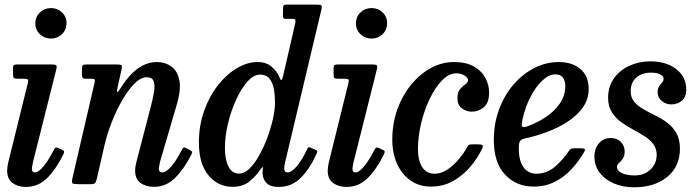

<svg xmlns="http://www.w3.org/2000/svg" viewBox="-20 -800 3022 834"><path d="M133.5 -698.5Q133.5 -727 153.5 -746Q173.5 -765 201.5 -765Q229.5 -765 249.5 -746Q269.5 -727 269 -698.5Q268.5 -670 249 -651.2Q229.5 -632.5 201.5 -632.5Q173.5 -632.5 153.5 -651.2Q133.5 -670 133.5 -698.5ZM223.5 -494.5 124 -99Q122.5 -93.5 120.5 -82.5Q118.5 -71.5 118.5 -67.5Q118.5 -51 131.5 -51Q147.5 -51 170.2 -79Q193 -107 213 -147.5Q217 -155 220.8 -158Q224.5 -161 233 -157L250 -149.5Q257.5 -146 258.2 -142Q259 -138 255 -129Q223.5 -65 184.8 -26.5Q146 12 92 12Q58.5 12 34.8 -5Q11 -22 11 -59Q11 -66 12.5 -77Q14 -88 16 -95.5L101 -439.5Q104 -451 101 -454.5Q98 -458 85 -458H57Q43.5 -458 40 -461.5Q36.5 -465 36.5 -478V-503.5Q36.5 -514.5 40.8 -517.2Q45 -520 55 -520H202Q221.5 -520 224.8 -515.8Q228 -511.5 223.5 -494.5Z M355 -520H485.5Q504.5 -520 507.8 -516.5Q511 -513 508 -498L491.5 -424.5Q486 -400.5 489.5 -400Q493 -399.5 508 -423.5Q540.5 -475 579.2 -502.8Q618 -530.5 662 -530.5Q696 -530.5 723 -512.2Q750 -494 758.8 -452.5Q767.5 -411 746.5 -341L676.5 -102Q674.5 -95 672.2 -83.2Q670 -71.5 670 -68Q670 -51 684 -51Q702 -51 724.8 -78Q747.5 -105 767.5 -145Q772.5 -154 776.2 -157.8Q780 -161.5 787.5 -157L805 -148Q812 -144.5 814 -141.2Q816 -138 811 -128Q779 -65 740 -26.8Q701 11.5 649.5 11.5Q613.5 11.5 590.2 -5.5Q567 -22.5 567 -58.5Q567 -76 572.5 -96.5L632.5 -327Q643.5 -368 648.8 -399Q654 -430 647.5 -447.2Q641 -464.5 617.5 -464.5Q592 -464.5 564.8 -437.5Q537.5 -410.5 511.8 -366.2Q486 -322 465.5 -269.8Q445 -217.5 433.5 -167.5L401 -25Q398 -12.5 394 -6.2Q390 0 374 0H320.5Q298.5 0 294.5 -4Q290.5 -8 294.5 -25.5L390.5 -439.5Q393.5 -452.5 390.5 -455.2Q387.5 -458 375.5 -458H353.5Q341 -458 338.5 -462.5Q336 -467 336 -480V-499.5Q336 -512.5 339.2 -516.2Q342.5 -520 355 -520Z M1355.5 -132.5Q1326.5 -68 1287 -28Q1247.5 12 1190 12Q1155 12 1138.5 -4.2Q1122 -20.5 1120.5 -46Q1120 -52 1120.5 -56.2Q1121 -60.5 1121.5 -65Q1124.5 -83 1112 -65Q1090.5 -33 1062 -10.8Q1033.5 11.5 990.5 11.5Q927 11.5 885.5 -38.5Q844 -88.5 844 -180.5Q844 -255.5 867 -319.5Q890 -383.5 927.5 -430.8Q965 -478 1009.8 -504.2Q1054.5 -530.5 1098 -530.5Q1137 -530.5 1160.5 -509.8Q1184 -489 1193 -466Q1202.5 -439.5 1208.5 -465L1262 -697Q1264 -706 1263.2 -712Q1262.5 -718 1251 -718H1221.5Q1213 -718 1211 -721.5Q1209 -725 1209 -734.5L1209.5 -761.5Q1209.5 -771.5 1211.5 -775.8Q1213.5 -780 1222.5 -780H1354Q1371 -780 1375.2 -777Q1379.5 -774 1376.5 -760L1217.5 -91Q1214.5 -79.5 1214.5 -69Q1214.5 -51 1228.5 -51Q1247.5 -51 1271 -80Q1294.5 -109 1313.5 -151Q1316.5 -157.5 1319 -159.5Q1321.5 -161.5 1328 -159L1350 -149.5Q1357 -147 1358 -143.8Q1359 -140.5 1355.5 -132.5ZM1174.5 -355Q1174.5 -386 1169.5 -413.5Q1164.5 -441 1150.5 -458.5Q1136.5 -476 1109.5 -476Q1082 -476 1055 -445.8Q1028 -415.5 1005.8 -367Q983.5 -318.5 970.2 -263Q957 -207.5 957 -157Q957 -107 972.5 -76.5Q988 -46 1018.5 -46Q1041.5 -46 1064 -68Q1086.5 -90 1106.2 -125.5Q1126 -161 1141.5 -202.8Q1157 -244.5 1165.8 -284.5Q1174.5 -324.5 1174.5 -355Z M1526 -698.5Q1526 -727 1546 -746Q1566 -765 1594 -765Q1622 -765 1642 -746Q1662 -727 1661.5 -698.5Q1661 -670 1641.5 -651.2Q1622 -632.5 1594 -632.5Q1566 -632.5 1546 -651.2Q1526 -670 1526 -698.5ZM1616 -494.5 1516.5 -99Q1515 -93.5 1513 -82.5Q1511 -71.5 1511 -67.5Q1511 -51 1524 -51Q1540 -51 1562.8 -79Q1585.5 -107 1605.5 -147.5Q1609.5 -155 1613.2 -158Q1617 -161 1625.5 -157L1642.5 -149.5Q1650 -146 1650.8 -142Q1651.5 -138 1647.5 -129Q1616 -65 1577.2 -26.5Q1538.5 12 1484.5 12Q1451 12 1427.2 -5Q1403.5 -22 1403.5 -59Q1403.5 -66 1405 -77Q1406.5 -88 1408.5 -95.5L1493.5 -439.5Q1496.5 -451 1493.5 -454.5Q1490.5 -458 1477.5 -458H1449.5Q1436 -458 1432.5 -461.5Q1429 -465 1429 -478V-503.5Q1429 -514.5 1433.2 -517.2Q1437.5 -520 1447.5 -520H1594.5Q1614 -520 1617.2 -515.8Q1620.5 -511.5 1616 -494.5Z M2104.5 -398.5Q2104.5 -352.5 2081.2 -333.8Q2058 -315 2029.5 -315Q2006 -315 1986.5 -329.2Q1967 -343.5 1967 -374Q1967 -400 1978.5 -413Q1990 -426 2001.5 -434Q2013 -442 2013 -452Q2013 -461 1998.8 -471.2Q1984.5 -481.5 1962 -481.5Q1930 -481.5 1900.2 -451Q1870.5 -420.5 1846.8 -371Q1823 -321.5 1809.2 -264Q1795.5 -206.5 1795.5 -152Q1795.5 -102.5 1814 -74Q1832.5 -45.5 1868 -45.5Q1897 -45.5 1924.2 -64Q1951.5 -82.5 1973.5 -109.2Q1995.5 -136 2009 -160.5Q2012.5 -167.5 2016.8 -170.2Q2021 -173 2032.5 -173H2055.5Q2070.5 -173 2075.2 -169.8Q2080 -166.5 2075 -156Q2057 -117.5 2025.8 -79Q1994.5 -40.5 1950.5 -15Q1906.5 10.5 1851.5 10.5Q1801 10.5 1763.2 -16Q1725.5 -42.5 1704.8 -88.5Q1684 -134.5 1684 -193Q1684 -264.5 1706.2 -325.8Q1728.5 -387 1766.5 -433Q1804.5 -479 1852.2 -504.8Q1900 -530.5 1952 -530.5Q2005.5 -530.5 2039.2 -510.8Q2073 -491 2088.8 -460.8Q2104.5 -430.5 2104.5 -398.5Z M2125 -191.5Q2125 -263.5 2148 -325.2Q2171 -387 2210.8 -433Q2250.5 -479 2301.2 -504.8Q2352 -530.5 2407 -530.5Q2465.5 -530.5 2501.2 -500.2Q2537 -470 2537 -413.5Q2537 -368 2511 -332.2Q2485 -296.5 2443.5 -270Q2402 -243.5 2353.5 -225.8Q2305 -208 2260 -198.5Q2244.5 -195 2239.2 -187.8Q2234 -180.5 2233.5 -159Q2233 -103.5 2253.2 -74.5Q2273.5 -45.5 2310.5 -45.5Q2355.5 -45.5 2390.8 -76Q2426 -106.5 2452 -145.5Q2456.5 -152 2460.8 -154Q2465 -156 2476.5 -156H2501.5Q2517 -156 2520 -152.5Q2523 -149 2516 -137.5Q2494 -99.5 2462.8 -65.5Q2431.5 -31.5 2390.5 -10.5Q2349.5 10.5 2298.5 10.5Q2222.5 10.5 2173.8 -41.5Q2125 -93.5 2125 -191.5ZM2265.5 -249.5Q2308.5 -264 2347.5 -289.2Q2386.5 -314.5 2410.8 -349Q2435 -383.5 2435.5 -425Q2435.5 -449 2425 -463Q2414.5 -477 2392.5 -477Q2364.5 -477 2336 -450.5Q2307.5 -424 2284.5 -379.5Q2261.5 -335 2249.5 -281Q2245.5 -262.5 2247 -253.5Q2248.5 -244.5 2265.5 -249.5Z M2832.5 -126.5Q2832.5 -155 2817.2 -174.8Q2802 -194.5 2778 -209.5Q2754 -224.5 2727 -239Q2700 -253.5 2676 -271.2Q2652 -289 2636.8 -313.8Q2621.5 -338.5 2621.5 -375Q2621.5 -424.5 2647 -460Q2672.5 -495.5 2714.2 -514.5Q2756 -533.5 2805 -533.5Q2874 -533.5 2917.5 -499.8Q2961 -466 2961 -410Q2961 -379 2942 -362.8Q2923 -346.5 2896 -346.5Q2871 -346.5 2853.8 -362.2Q2836.5 -378 2836.5 -398.5Q2836.5 -415.5 2843 -425Q2849.5 -434.5 2856 -441.8Q2862.5 -449 2862.5 -458.5Q2862.5 -469.5 2847.2 -477Q2832 -484.5 2809.5 -484.5Q2767.5 -484.5 2743.5 -462.8Q2719.5 -441 2719.5 -404Q2719.5 -376 2735 -357.8Q2750.5 -339.5 2774.8 -325.8Q2799 -312 2826.5 -298.5Q2854 -285 2878.2 -267Q2902.5 -249 2918 -222Q2933.5 -195 2933.5 -154Q2933.5 -77 2878.5 -31.8Q2823.5 13.5 2734.5 13.5Q2685.5 13.5 2646.5 -3.2Q2607.5 -20 2584.8 -50Q2562 -80 2562 -119Q2562 -156 2582.2 -178.2Q2602.5 -200.5 2632 -200.5Q2660 -200.5 2676.8 -183.8Q2693.5 -167 2693.5 -141Q2693 -121 2684.8 -110Q2676.5 -99 2668.2 -91.5Q2660 -84 2660 -74.5Q2660 -58.5 2681 -48.2Q2702 -38 2737 -38Q2779 -38 2805.5 -63.8Q2832 -89.5 2832.5 -126.5Z"/></svg>

Font: Besley* Narrow Medium
Style: Italic
Weight: 500
Width: 4
Italic angle: -13°
Designer: Owen Earl
Foundry: indestructible type*
Version: Version 3.000; ttfautohint (v1.8.3)